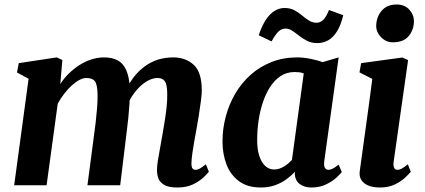

<svg xmlns="http://www.w3.org/2000/svg" viewBox="-20 -823 1886 853"><path d="M257 -556.5 248 -449.5Q263.5 -474.5 285.5 -496Q307.5 -517.5 332.8 -533.8Q358 -550 386 -559Q414 -568 442.5 -568Q478 -568 502.5 -555Q527 -542 540.5 -512.2Q554 -482.5 557 -432Q557 -424 557 -415.5Q557 -407 556.5 -398Q556 -389 555 -379.5L534.5 -410.5Q550.5 -449 572.5 -478Q594.5 -507 621.8 -527.2Q649 -547.5 681 -557.8Q713 -568 749.5 -568Q804.5 -568 840.5 -535.2Q876.5 -502.5 876.5 -420.5Q876.5 -404.5 872.5 -373.8Q868.5 -343 863 -308.5Q857.5 -274 852.5 -247Q848 -222 843 -194.5Q838 -167 834.5 -141.8Q831 -116.5 830.5 -97.5Q830.5 -79.5 835.8 -74Q841 -68.5 848.5 -68.5Q857.5 -68.5 867.2 -73.8Q877 -79 894.5 -93L908 -60Q902.5 -53 885.2 -36Q868 -19 838.8 -4.5Q809.5 10 768 10Q729 10 709.2 -1.8Q689.5 -13.5 683.2 -31.8Q677 -50 677.5 -68.5Q677.5 -84 681.2 -108.8Q685 -133.5 690.5 -161.8Q696 -190 700.5 -218Q705 -244.5 710.5 -277.2Q716 -310 719.8 -343.5Q723.5 -377 723 -405.5Q722.5 -448 712.2 -462.2Q702 -476.5 680 -476.5Q661 -476.5 640 -466Q619 -455.5 599 -435.8Q579 -416 562.2 -388.5Q545.5 -361 534.5 -327.5L557.5 -410Q557 -386.5 555 -358.2Q553 -330 550.2 -301Q547.5 -272 544 -247L514 0H368.5L397 -217Q401 -244.5 404.8 -277Q408.5 -309.5 411.2 -342.2Q414 -375 413.5 -403Q412.5 -449.5 401 -463Q389.5 -476.5 363.5 -476.5Q349.5 -476.5 332.8 -467.8Q316 -459 298.5 -443Q281 -427 265 -406.2Q249 -385.5 236.5 -362.5L187 0H43L107 -473L55.5 -501L63.5 -542.5L232 -568Z M1420.5 -106.5Q1418 -86 1423.5 -77.2Q1429 -68.5 1439.5 -68.5Q1447 -68.5 1457.5 -73.5Q1468 -78.5 1484.5 -91.5L1498.5 -59Q1493 -51 1475 -34.2Q1457 -17.5 1428.8 -3.8Q1400.5 10 1364 10Q1333 10 1312.5 -4.8Q1292 -19.5 1289.5 -49.5L1290.5 -60.5Q1275 -43 1252.8 -26.8Q1230.5 -10.5 1202.2 -0.2Q1174 10 1139 10Q1079.5 10 1041.8 -18Q1004 -46 986.2 -92.5Q968.5 -139 968.5 -194.5Q968.5 -250.5 982.8 -304.5Q997 -358.5 1024.8 -406.2Q1052.5 -454 1093 -490.2Q1133.5 -526.5 1185.8 -547.2Q1238 -568 1301 -568Q1328.5 -568 1360.2 -561.5Q1392 -555 1413.5 -547L1484.5 -568ZM1329.5 -497Q1320 -500.5 1309.8 -501.8Q1299.5 -503 1289.5 -503Q1253.5 -503 1226.2 -484.8Q1199 -466.5 1179.2 -435.5Q1159.5 -404.5 1146.8 -365Q1134 -325.5 1128.2 -283.2Q1122.5 -241 1122.5 -200.5Q1122.5 -159.5 1132 -130.2Q1141.5 -101 1158.5 -85.5Q1175.5 -70 1198.5 -70Q1210.5 -70 1221.2 -73.8Q1232 -77.5 1242 -83.5Q1252 -89.5 1260.8 -97Q1269.5 -104.5 1277 -112.5ZM1129.5 -666.5Q1143 -707.5 1160.5 -734.2Q1178 -761 1199.2 -774.2Q1220.5 -787.5 1244 -787.5Q1269.5 -787.5 1288 -777.5Q1306.5 -767.5 1321.8 -754.5Q1337 -741.5 1352.5 -731.8Q1368 -722 1387 -722Q1402 -722 1415.5 -734.2Q1429 -746.5 1441.5 -778.5L1505 -755.5Q1494.5 -711 1477.2 -683.5Q1460 -656 1437.8 -643.8Q1415.5 -631.5 1389 -631.5Q1364.5 -631.5 1345 -641.2Q1325.5 -651 1309.5 -663.8Q1293.5 -676.5 1278.8 -686.2Q1264 -696 1248 -696Q1230 -696 1216 -681.8Q1202 -667.5 1186.5 -639Z M1668 10Q1636.5 10 1615.5 1Q1594.5 -8 1585 -23.8Q1575.5 -39.5 1578 -60.5Q1581 -83.5 1585.5 -115Q1590 -146.5 1595.2 -185.8Q1600.5 -225 1607 -270.8Q1613.5 -316.5 1620.2 -367.2Q1627 -418 1634 -472.5L1577 -501.5L1584.5 -542.5L1767.5 -567.5L1793 -556L1729 -105.5Q1726.5 -87.5 1730.8 -78Q1735 -68.5 1745.5 -68.5Q1754.5 -68.5 1764.8 -74Q1775 -79.5 1792 -93L1805 -60Q1799.5 -53 1782.2 -36Q1765 -19 1736.2 -4.5Q1707.5 10 1668 10ZM1725 -635Q1694.5 -635 1672 -658.8Q1649.5 -682.5 1651.5 -712.5Q1653.5 -750.5 1677 -776.8Q1700.5 -803 1742 -803Q1778 -803 1798.5 -780.2Q1819 -757.5 1819 -729Q1818.5 -690 1795.5 -662.5Q1772.5 -635 1725 -635Z"/></svg>

Font: Merriweather ExtraBold
Style: Italic
Weight: 800
Italic angle: -7.8°
Version: Version 2.101